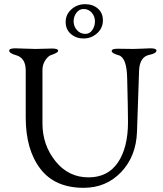

<svg xmlns="http://www.w3.org/2000/svg" viewBox="-20 -884 778 918"><path d="M387 -864Q424 -864 448 -843Q472 -822 472 -787Q472 -750 444.5 -725Q417 -700 379 -700Q344 -700 319 -721.5Q294 -743 294 -779Q294 -815 321.5 -839.5Q349 -864 387 -864ZM332 -782Q332 -758 348 -740Q364 -722 388 -722Q409 -722 421.5 -740.5Q434 -759 434 -782Q434 -806 418.5 -823.5Q403 -841 380 -841Q359 -841 345.5 -823Q332 -805 332 -782ZM645 -547Q644 -531 635 -254Q631 -137 559.5 -61.5Q488 14 380 14Q242 14 172.5 -77.5Q103 -169 103 -322V-547Q103 -607 57 -620Q24 -629 24 -642Q24 -653 53 -653Q67 -653 98.5 -651.5Q130 -650 149 -650Q166 -650 193 -651Q220 -652 229 -652Q258 -652 258 -641Q258 -632 225 -621Q211 -617 197 -596.5Q183 -576 183 -549V-294Q183 -191 245 -113.5Q307 -36 403 -36Q496 -36 544 -107.5Q592 -179 592 -300Q592 -357 588 -511Q586 -609 547 -620Q514 -629 514 -640Q514 -651 543 -651Q558 -651 581 -650.5Q604 -650 618 -650Q635 -650 662 -651.5Q689 -653 699 -653Q728 -653 728 -642Q728 -629 695 -622Q648 -613 645 -547Z"/></svg>

Font: EB Garamond
Style: SC
Weight: 400
Version: Version 000.010